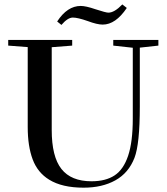

<svg xmlns="http://www.w3.org/2000/svg" viewBox="-20 -846 763 879"><path d="M450.2 -733.4Q424.8 -733.4 381.8 -749.5Q335.9 -765.6 313.5 -765.6Q290 -765.6 261.2 -731.9L241.7 -747.6Q288.1 -818.8 349.6 -818.8Q373 -818.8 417 -803.7Q464.8 -788.1 476.1 -788.1Q503.9 -788.1 540 -825.7L560.5 -809.6Q509.3 -733.4 450.2 -733.4ZM362.8 13.2Q264.2 13.2 205.1 -23.4Q152.3 -55.7 129.6 -116.2Q106.9 -176.8 106.9 -264.6V-630.4L17.6 -637.2V-663.1H310.5V-637.2L216.8 -629.9V-251Q216.8 -128.9 261.2 -72.5Q305.7 -16.1 398.9 -16.1Q463.9 -16.1 504.6 -43Q545.4 -69.8 566.7 -133.3Q587.9 -196.8 587.9 -302.7V-627.4L498.5 -637.2V-663.1H705.1V-637.2L620.1 -627.9V-358.9Q620.1 -186.5 595.7 -123.5Q568.8 -54.2 508.3 -20.5Q447.8 13.2 362.8 13.2Z"/></svg>

Font: Elstob 14pt Medium
Style: Regular
Weight: 500
Designer: Peter S. Baker
Version: Version 1.015